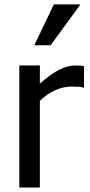

<svg xmlns="http://www.w3.org/2000/svg" viewBox="-20 -838 400 858"><path d="M339.4 -818.4 206.1 -635.7H133.3L220.7 -818.4ZM355.5 -446.8H350.6Q340.8 -449.7 330.1 -450.4Q319.3 -451.2 301.3 -451.2Q263.7 -451.2 227.1 -435.1Q190.4 -418.9 158.2 -387.2V0H66.4V-545.4H158.2V-464.4Q207.5 -507.8 245.1 -526.6Q282.7 -545.4 318.4 -545.4Q331.5 -545.4 339.6 -544.7Q347.7 -543.9 355.5 -542.5Z"/></svg>

Font: SG Kara Bold
Style: Regular
Weight: 400
Designer: Damoon Khanjanzadeh
Version: Version 1.000